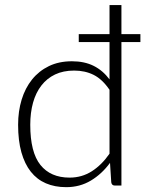

<svg xmlns="http://www.w3.org/2000/svg" viewBox="-20 -748 592 774"><path d="M421.5 -386Q392.5 -428.5 357.8 -446Q323 -463.5 279 -463.5Q235 -463.5 202 -447.8Q169 -432 146.8 -403.2Q124.5 -374.5 113.2 -334.2Q102 -294 102 -245Q102 -134 143 -83Q184 -32 260.5 -32Q310 -32 350 -57.5Q390 -83 421.5 -128.5ZM546 -578.5H469.5V0H443Q430.5 0 428.5 -13L423.5 -91.5Q390.5 -46.5 346.2 -20Q302 6.5 247 6.5Q201 6.5 165 -9Q129 -24.5 104.2 -55.8Q79.5 -87 66.2 -134.2Q53 -181.5 53 -245Q53 -299.5 67.2 -346.2Q81.5 -393 109.2 -427.5Q137 -462 177.2 -481.5Q217.5 -501 270 -501Q320.5 -501 357.5 -482.5Q394.5 -464 421.5 -428V-578.5H297.5V-610.5H421.5V-727.5H469.5V-610.5H546Z"/></svg>

Font: LatoLatin Light
Style: Regular
Weight: 300
Designer: Lukasz Dziedzic with Adam Twardoch and Botio Nikoltchev
Foundry: tyPoland Lukasz Dziedzic
Version: Version 2.015; 2015-08-06; http://www.latofonts.com/